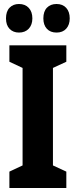

<svg xmlns="http://www.w3.org/2000/svg" viewBox="-20 -941 379 961"><path d="M312 0H27V-82L93 -113V-601L27 -632V-714H312V-632L245 -601V-113L312 -82ZM10 -849Q10 -884 28 -902.5Q46 -921 75 -921Q106 -921 124 -901.5Q142 -882 142 -849Q142 -817 124 -797.5Q106 -778 75 -778Q46 -778 28 -796.5Q10 -815 10 -849ZM197 -849Q197 -884 215 -902.5Q233 -921 263 -921Q294 -921 311.5 -901.5Q329 -882 329 -849Q329 -817 311.5 -797.5Q294 -778 263 -778Q232 -778 214.5 -797Q197 -816 197 -849Z"/></svg>

Font: Noto Sans Hebrew ExtraCondensed ExtraBold
Style: Regular
Weight: 800
Width: 2
Designer: Monotype Design Team
Foundry: Monotype Imaging Inc.
Version: Version 2.004; ttfautohint (v1.8.4.7-5d5b)